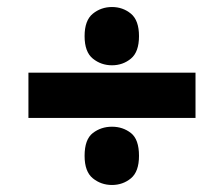

<svg xmlns="http://www.w3.org/2000/svg" viewBox="-20 -595 638 547"><path d="M299 -409Q268 -409 244.5 -428Q221 -447 221 -492Q221 -537 244.5 -556Q268 -575 299 -575Q330 -575 353 -556Q376 -537 376 -492Q376 -447 353 -428Q330 -409 299 -409ZM61 -388H537V-259H61ZM299 -68Q268 -68 244.5 -87Q221 -106 221 -151Q221 -198 244.5 -216Q268 -234 299 -234Q330 -234 353 -216Q376 -198 376 -151Q376 -106 353 -87Q330 -68 299 -68Z"/></svg>

Font: Noto Sans Gurmukhi UI Black
Style: Regular
Weight: 900
Designer: Jelle Bosma - Monotype Design Team
Foundry: Monotype Imaging Inc.
Version: Version 2.004; ttfautohint (v1.8.4.7-5d5b)